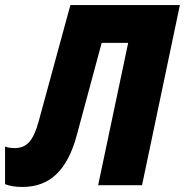

<svg xmlns="http://www.w3.org/2000/svg" viewBox="-52 -734 733 761"><path d="M37 7C144 7 214 -57 252 -197L351 -564H456L337 0H511L661 -714H227L101 -252C80 -175 53 -147 6 -147C-9 -147 -21 -149 -32 -153V-4C-12 4 12 7 37 7Z"/></svg>

Font: Noto Sans Condensed Black
Style: Italic
Weight: 900
Width: 3
Italic angle: -12°
Designer: Monotype Design Team
Foundry: Monotype Imaging Inc.
Version: Version 2.013